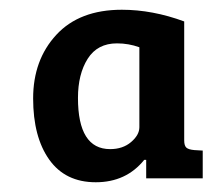

<svg xmlns="http://www.w3.org/2000/svg" viewBox="-20 -630 454 394"><path d="M280 -264V-302H276Q239 -256 176.5 -256Q114 -256 81 -302.5Q48 -349 48 -428Q48 -507 95.5 -558.5Q143 -610 230 -610Q293 -610 358 -586V-342Q358 -331 362.5 -327Q367 -323 379 -322L396 -321V-264ZM266 -369V-533Q244 -541 220 -541Q180 -541 160 -509.5Q140 -478 140 -429Q140 -324 206 -324Q232 -324 249 -338.5Q266 -353 266 -369Z"/></svg>

Font: Bree Serif
Style: Regular
Weight: 400
Designer: Veronika Burian, Jos Scaglione
Foundry: TypeTogether
Version: Version 1.002